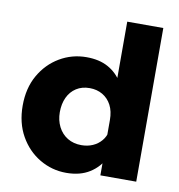

<svg xmlns="http://www.w3.org/2000/svg" viewBox="-82 -795 827 886"><g transform="rotate(10 331.5 -352.0)"><path d="M612 0H444V-109L443 -120V-259Q443 -300 428 -328.5Q413 -357 386.5 -372.5Q360 -388 326 -388Q290 -388 263.5 -371Q237 -354 223 -324Q209 -294 209 -255Q209 -217 224.5 -186.5Q240 -156 268 -139Q296 -122 333 -122Q362 -122 386 -132.5Q410 -143 426.5 -162.5Q443 -182 448 -208L486 -192Q486 -135 463 -87.5Q440 -40 395.5 -12Q351 16 286 16Q219 16 161.5 -18Q104 -52 69.5 -113Q35 -174 35 -255Q35 -337 69.5 -397.5Q104 -458 161.5 -492Q219 -526 287 -526Q347 -526 388.5 -503Q430 -480 454 -440Q478 -400 483 -349H443V-720H612Z"/></g></svg>

Font: Wix Madefor Display ExtraBold
Style: Regular
Weight: 800
Designer: Dalton Maag Ltd
Foundry: Dalton Maag Ltd
Version: Version 3.100